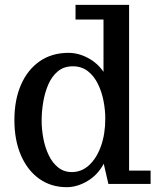

<svg xmlns="http://www.w3.org/2000/svg" viewBox="-20 -755 644 788"><path d="M253.9 13.2Q189.5 13.2 141.1 -21.2Q92.8 -55.7 65.9 -117.7Q39.1 -179.7 39.1 -262.2Q39.1 -345.2 66.2 -407.2Q93.3 -469.2 143.1 -503.7Q192.9 -538.1 261.2 -538.1Q301.8 -538.1 341.1 -517.1Q380.4 -496.1 404.8 -460V-674.8H290V-734.9H509.8V-54.7H598.1V0H424.8L405.8 -83Q380.9 -36.6 338.6 -11.7Q296.4 13.2 253.9 13.2ZM274.9 -48.8Q314.9 -48.8 345.7 -77.1Q376.5 -105.5 394.3 -155Q412.1 -204.6 412.1 -268.1Q412.1 -303.7 404.8 -341.3Q397.5 -378.9 381.6 -411.1Q365.7 -443.4 340.3 -463.1Q314.9 -482.9 278.8 -482.9Q242.2 -482.9 217.3 -462.2Q192.4 -441.4 178 -407.7Q163.6 -374 157.2 -335Q150.9 -295.9 150.9 -259.8Q150.9 -223.6 158 -186.5Q165 -149.4 179.9 -118.2Q194.8 -86.9 218.5 -67.9Q242.2 -48.8 274.9 -48.8Z"/></svg>

Font: Trocchi
Style: Regular
Weight: 400
Designer: Vernon Adams
Foundry: Vernon Adams
Version: Version 1.101; ttfautohint (v1.8.4.7-5d5b);gftools[0.9.27]